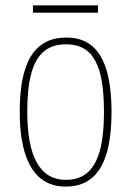

<svg xmlns="http://www.w3.org/2000/svg" viewBox="-20 -681 486 711"><path d="M102 -634H343V-661H102ZM223 10C335 10 393 -75 393 -267C393 -452 339 -542 226 -542C108 -542 53 -452 53 -267C53 -77 116 10 223 10ZM224 -15C126 -15 81 -104 81 -267C81 -434 120 -517 225 -517C327 -517 365 -435 365 -267C365 -107 329 -15 224 -15Z"/></svg>

Font: Noto Serif Georgian Condensed Thin
Style: Regular
Weight: 100
Width: 3
Designer: Monotype Design Team, Akaki Razmadze
Foundry: Google LLC
Version: Version 2.003